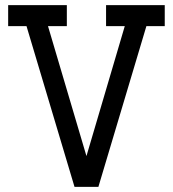

<svg xmlns="http://www.w3.org/2000/svg" viewBox="-20 -726 672 746"><path d="M269.5 0 83 -624.5H11.7V-706.1H239.7V-624.5H166.5L315.9 -119.6L464.8 -624.5H392.1V-706.1H620.1V-624.5H548.8L362.3 0Z"/></svg>

Font: Kay Pho Du SemiBold
Style: Regular
Weight: 600
Designer: Victor Gaultney, Khu Oo Reh
Foundry: SIL International
Version: Version 3.000